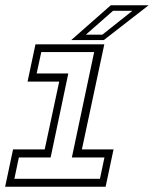

<svg xmlns="http://www.w3.org/2000/svg" viewBox="-20 -708 584 728"><path d="M-0.5 0 29.5 -141.5H149.5L204.5 -398.5H84.5L114.5 -540H375.5L290.5 -141.5H410.5L380.5 0ZM34.5 -30H359L376 -111H252.5L337 -510.5H136.5L119 -429.5H239L172 -111H51.5ZM250 -556 400 -688H543.5L373.5 -556ZM305.5 -576.5H368L482 -667H408.5Z"/></svg>

Font: Tourney Thin Light
Style: Italic
Weight: 300
Italic angle: -12°
Version: Version 1.015